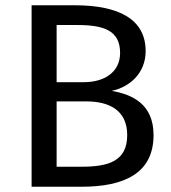

<svg xmlns="http://www.w3.org/2000/svg" viewBox="-20 -709 648 729"><path d="M290 -76H195V-324H308C391 -324 463 -293 463 -196C463 -96 390 -76 290 -76ZM273 -614C375 -614 436 -593 436 -508C436 -435 376 -397 299 -397H195V-614ZM404 -364C471 -378 533 -430 533 -515C533 -635 433 -689 263 -689H100V0H290C450 0 563 -50 563 -196C563 -313 484 -350 404 -364Z"/></svg>

Font: Fira Math
Style: Regular
Weight: 400
Designer: Xiangdong Zeng
Foundry: Xiangdong Zeng
Version: Version 0.3.4